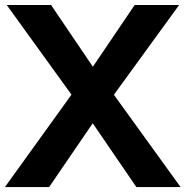

<svg xmlns="http://www.w3.org/2000/svg" viewBox="-35 -756 750 776"><path d="M163.6 0 339.8 -257.8 516.1 0H694.8L425.3 -373L689 -735.8H509.3L340.3 -486.3L171.4 -735.8H-7.8L253.9 -373.5L-15.1 0Z"/></svg>

Font: Winston
Style: Bold
Weight: 700
Designer: Vernon Adams, Kim Jin-seong, David Berlow, Cristiano Sobral
Foundry: The Winston Project Authors
Version: Version 3.004